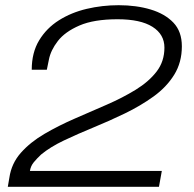

<svg xmlns="http://www.w3.org/2000/svg" viewBox="-20 -718 745 738"><path d="M10 0 16 -35Q24 -90 60.5 -131Q97 -172 151 -203.5Q205 -235 267 -262Q329 -289 390 -315.5Q451 -342 501.5 -373Q552 -404 582 -443Q612 -482 612 -535Q612 -586 566 -615Q520 -644 432 -644Q341 -644 285.5 -620Q230 -596 202.5 -560.5Q175 -525 168 -489L160 -450H102Q102 -516 130.5 -563Q159 -610 206.5 -640Q254 -670 313.5 -684Q373 -698 436 -698Q504 -698 559 -681.5Q614 -665 646.5 -631Q679 -597 679 -540Q679 -478 649.5 -430.5Q620 -383 570 -347Q520 -311 460 -282Q400 -253 339 -228Q278 -203 225.5 -178Q173 -153 138 -124Q122 -109 110 -94.5Q98 -80 95 -61H602L591 0Z"/></svg>

Font: Archivo Expanded ExtraLight
Style: Italic
Weight: 250
Width: 7
Italic angle: -10°
Designer: Hector Gatti
Foundry: Omnibus-Type
Version: Version 2.001